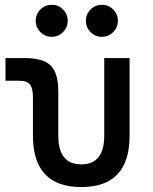

<svg xmlns="http://www.w3.org/2000/svg" viewBox="-20 -755 626 785"><path d="M312.5 9.8Q114.7 9.8 114.7 -200.2V-356.4Q114.7 -394 102.5 -409.4Q90.3 -424.8 60.1 -424.8H2.4V-517.6H79.6Q156.2 -517.6 187.3 -487.1Q218.3 -456.5 218.3 -380.9V-200.2Q218.3 -83 312.5 -83Q406.2 -83 406.2 -200.2V-517.6H509.8V-200.2Q509.8 9.8 312.5 9.8ZM191.4 -604.5Q164.6 -604.5 145.3 -623.8Q126 -643.1 126 -669.9Q126 -697.3 145.3 -716.3Q164.6 -735.4 191.4 -735.4Q218.8 -735.4 237.8 -716.3Q256.8 -697.3 256.8 -669.9Q256.8 -643.1 237.8 -623.8Q218.8 -604.5 191.4 -604.5ZM396.5 -604.5Q369.6 -604.5 350.3 -623.8Q331.1 -643.1 331.1 -669.9Q331.1 -697.3 350.3 -716.3Q369.6 -735.4 396.5 -735.4Q423.8 -735.4 442.9 -716.3Q461.9 -697.3 461.9 -669.9Q461.9 -643.1 442.9 -623.8Q423.8 -604.5 396.5 -604.5Z"/></svg>

Font: Cascadia Mono PL
Style: Regular
Weight: 400
Monospace: yes
Designer: Aaron Bell
Foundry: Saja Typeworks
Version: Version 2404.023; ttfautohint (v1.8.4)